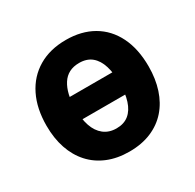

<svg xmlns="http://www.w3.org/2000/svg" viewBox="-129 -695 857 845"><g transform="rotate(-30 300.0 -273.0)"><path d="M101 -217V-330H499V-217ZM300 10Q239 10 190.5 -10Q142 -30 108.5 -67Q75 -104 57.5 -155.5Q40 -207 40 -271Q40 -358 71.5 -422Q103 -486 162 -521Q221 -556 302 -556Q381 -556 439 -522.5Q497 -489 528.5 -425.5Q560 -362 560 -273Q560 -210 543 -158Q526 -106 493 -68.5Q460 -31 411.5 -10.5Q363 10 300 10ZM302 -107Q340 -107 364.5 -127Q389 -147 401 -184.5Q413 -222 413 -273Q413 -323 401.5 -360.5Q390 -398 365.5 -418.5Q341 -439 302 -439Q244 -439 215.5 -394.5Q187 -350 187 -273Q187 -222 199.5 -185Q212 -148 238 -127.5Q264 -107 302 -107Z"/></g></svg>

Font: Noto Sans Mono
Style: Bold
Weight: 700
Designer: Monotype Design Team
Foundry: Monotype Imaging Inc.
Version: Version 2.014